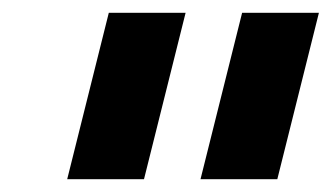

<svg xmlns="http://www.w3.org/2000/svg" viewBox="-20 -695 518 300"><path d="M85 -415 150 -675H270L205 -415ZM293.3 -415 358.3 -675H478.3L413.3 -415Z"/></svg>

Font: Funnel Sans Light ExtraBold
Style: Italic
Weight: 800
Italic angle: -14.036°
Version: Version 1.000